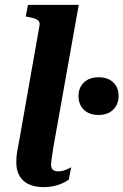

<svg xmlns="http://www.w3.org/2000/svg" viewBox="-20 -761 508 790"><path d="M142 -653Q145 -666 140 -673Q135 -680 124.5 -684Q114 -688 97 -691L86 -693L95 -741H304L199 -152Q197 -136 195 -123.5Q193 -111 191.5 -101Q190 -91 190 -84Q190 -69 197.5 -62.5Q205 -56 220 -56Q231 -56 241 -59Q251 -62 259.5 -66Q268 -70 273 -73L263 -22Q254 -15 238 -7.5Q222 0 202 4.5Q182 9 159 9Q126 9 100.5 -2Q75 -13 61 -36Q47 -59 47 -93Q47 -104 48 -116.5Q49 -129 52 -145Q55 -161 59 -182ZM468 -366Q468 -332 446 -310Q424 -288 385 -288Q347 -288 325 -309.5Q303 -331 303 -366Q303 -400 325 -421.5Q347 -443 386 -443Q424 -443 446 -422Q468 -401 468 -366Z"/></svg>

Font: Roboto Serif 72pt SemiCondensed SemiBold
Style: Italic
Weight: 600
Width: 4
Italic angle: -10°
Designer: Greg Gazdowicz
Foundry: Commercial Type
Version: Version 1.008